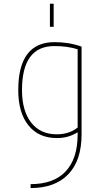

<svg xmlns="http://www.w3.org/2000/svg" viewBox="-20 -750 540 1001"><path d="M240.2 -610.4V-730.5H259.8V-610.4ZM384.8 -60.5Q335 -29.3 275.4 -30.3Q181.6 -30.3 128.4 -96.2Q75.2 -162.1 75.2 -280.3Q75.2 -530.3 264.6 -530.3Q340.8 -530.3 405.3 -506.8V-49.8Q405.3 86.9 335.9 158.7Q266.6 230.5 139.6 230.5V210Q259.8 210 322.3 143.6Q384.8 77.1 384.8 -49.8ZM94.7 -280.3Q94.7 -171.9 142.6 -110.8Q190.4 -49.8 275.4 -49.8Q340.8 -49.8 384.8 -85V-493.2Q331.1 -509.8 264.6 -509.8Q94.7 -510.7 94.7 -280.3Z"/></svg>

Font: Mgen+ 1mn thin
Style: Regular
Weight: 100
Designer: [Source Han Sans]
Ryoko NISHIZUKA  (kana & ideographs); Paul D. Hunt (Latin, Greek & Cyrillic); Wenlong ZHANG  (bopomofo
Version: Version 1.059.20150602